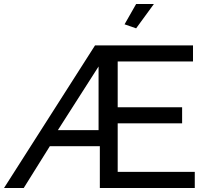

<svg xmlns="http://www.w3.org/2000/svg" viewBox="-45 -936 1026 956"><path d="M632.8 -794.9 575.2 -814.9 632.8 -916H721.2ZM428.2 -710H916V-629.9H541V-401.9H861.8V-321.8H541V-80.1H924.8V0H452.1V-208H203.1L73.2 0H-24.9ZM445.8 -288.1V-605L243.2 -288.1Z"/></svg>

Font: Rawline Medium
Style: Regular
Weight: 500
Designer: Matt McInerney, Pablo Impallari, Rodrigo Fuenzalida
Foundry: Matt McInerney, Pablo Impallari, Rodrigo Fuenzalida
Version: Version 4.020;PS 004.020;hotconv 1.0.88;makeotf.lib2.5.64775